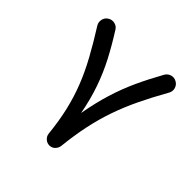

<svg xmlns="http://www.w3.org/2000/svg" viewBox="-181 -771 956 956"><g transform="rotate(45 297.5 -292.5)"><path d="M68.4 -608.4Q84.5 -618.7 103.3 -614.5Q122.1 -610.4 131.8 -594.2Q174.8 -526.4 207.8 -463.1Q240.7 -399.9 264.6 -331.5Q288.6 -263.2 304.2 -180.2Q319.3 -265.6 341.1 -336.2Q362.8 -406.7 392.8 -472.2Q422.9 -537.6 461.9 -607.4Q471.7 -624 490 -629.2Q508.3 -634.3 524.9 -624.5Q541.5 -615.2 546.6 -596.9Q551.8 -578.6 542 -561.5Q499.5 -486.3 467.3 -419.2Q435.1 -352.1 412.1 -286.1Q389.2 -220.2 374 -148.7Q358.9 -77.1 350.1 6.3Q348.1 21.5 336.7 33.4Q325.2 45.4 307.6 45.9Q291 46.4 277.8 34.9Q264.6 23.4 262.7 6.3Q254.4 -75.7 238.3 -144.3Q222.2 -212.9 197.3 -276.1Q172.4 -339.4 136.7 -404.5Q101.1 -469.7 53.7 -544.9Q43.9 -561 48.1 -579.8Q52.2 -598.6 68.4 -608.4Z"/></g></svg>

Font: Mikhak Medium
Style: Regular
Weight: 500
Designer: Amin Abedi
Version: Version 3.3